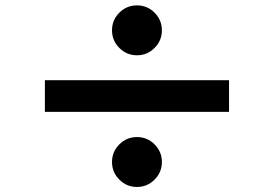

<svg xmlns="http://www.w3.org/2000/svg" viewBox="-20 -746 1040 729"><path d="M433.1 -564Q405.3 -591.8 405.3 -630.9Q405.3 -669.9 433.1 -697.8Q460.9 -725.6 500 -725.6Q539.1 -725.6 566.9 -697.8Q594.7 -669.9 594.7 -630.9Q594.7 -591.8 566.9 -564Q539.1 -536.1 500 -536.1Q460.9 -536.1 433.1 -564ZM150.4 -441.4H849.6V-321.3H150.4ZM433.1 -64Q405.3 -91.8 405.3 -130.9Q405.3 -169.9 433.1 -197.8Q460.9 -225.6 500 -225.6Q539.1 -225.6 566.9 -197.8Q594.7 -169.9 594.7 -130.9Q594.7 -91.8 566.9 -64Q539.1 -36.1 500 -36.1Q460.9 -36.1 433.1 -64Z"/></svg>

Font: Gen Shin Gothic Monospace Heavy
Style: Bold
Weight: 800
Designer: [Source Han Sans]
Ryoko NISHIZUKA  (kana & ideographs); Paul D. Hunt (Latin, Greek & Cyrillic); Wenlong ZHANG  (bopomofo
Version: Version 1.002.20150607